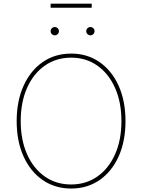

<svg xmlns="http://www.w3.org/2000/svg" viewBox="-20 -1034 787 1063"><path d="M374 9.8Q284.2 9.8 216.1 -37.4Q147.9 -84.5 110.1 -168.7Q72.3 -252.9 72.3 -363.3Q72.3 -474.6 110.4 -558.8Q148.4 -643.1 216.3 -690.2Q284.2 -737.3 374 -737.3Q463.4 -737.3 531.2 -690.2Q599.1 -643.1 637 -558.8Q674.8 -474.6 674.8 -363.3Q674.8 -252.4 637 -168.2Q599.1 -84 531.2 -37.1Q463.4 9.8 374 9.8ZM374 -12.7Q456.5 -12.7 519.3 -56.9Q582 -101.1 617.2 -180.2Q652.3 -259.3 652.3 -363.3Q652.3 -467.8 617.2 -546.9Q582 -626 519.3 -670.4Q456.5 -714.8 374 -714.8Q291.5 -714.8 228.5 -670.9Q165.5 -627 130.1 -547.9Q94.7 -468.8 94.7 -363.3Q94.7 -259.8 129.6 -180.7Q164.6 -101.6 227.5 -57.1Q290.5 -12.7 374 -12.7ZM480.5 -838.4Q471.2 -838.4 464.4 -845.2Q457.5 -852.1 457.5 -861.3Q457.5 -871.1 464.4 -877.7Q471.2 -884.3 480.5 -884.3Q490.2 -884.3 496.8 -877.7Q503.4 -871.1 503.4 -861.3Q503.4 -852.1 496.8 -845.2Q490.2 -838.4 480.5 -838.4ZM283.2 -838.4Q273.9 -838.4 267.1 -845.2Q260.3 -852.1 260.3 -861.3Q260.3 -871.1 267.1 -877.7Q273.9 -884.3 283.2 -884.3Q293 -884.3 299.6 -877.7Q306.2 -871.1 306.2 -861.3Q306.2 -852.1 299.6 -845.2Q293 -838.4 283.2 -838.4ZM487.8 -1013.7V-991.2H260.3V-1013.7Z"/></svg>

Font: Inter Thin
Style: Regular
Weight: 250
Designer: Rasmus Andersson
Foundry: rsms
Version: Version 4.001;git-66647c0bb